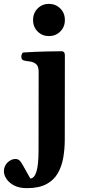

<svg xmlns="http://www.w3.org/2000/svg" viewBox="-86 -751 436 990"><path d="M52.2 219.2Q13.7 219.2 -12.7 205.6Q-39.1 191.9 -52.5 171.6Q-65.9 151.4 -65.9 132.3Q-65.9 105 -47.1 86.9Q-28.3 68.8 -6.8 68.8Q6.3 68.8 14.4 76.2Q22.5 83.5 34.2 105Q45.9 126.5 70.3 169.4Q90.8 168.9 101.8 134.3Q112.8 99.6 112.8 22L113.3 -379.9Q113.3 -410.2 99.4 -421.1Q85.4 -432.1 67.1 -434.1Q48.8 -436 35.6 -439.5Q30.8 -441.9 27.3 -445.8Q23.9 -449.7 23.9 -459Q23.9 -464.8 26.9 -472.4Q29.8 -480 35.6 -480.5Q98.6 -484.4 152.6 -485.6Q206.5 -486.8 233.9 -486.8Q237.8 -486.8 242.9 -482.9Q248 -479 248.5 -467.3L248 -32.2Q248 16.6 240.2 61.8Q232.4 106.9 211.9 142.6Q191.4 178.2 152.8 198.7Q114.3 219.2 52.2 219.2ZM166.5 -564.9Q131.8 -564.9 108.2 -588.4Q84.5 -611.8 84.5 -647.9Q84.5 -684.1 108.2 -707.5Q131.8 -731 166.5 -731Q200.7 -731 224.6 -707.5Q248.5 -684.1 248.5 -647.9Q248.5 -611.8 224.6 -588.4Q200.7 -564.9 166.5 -564.9Z"/></svg>

Font: Gelasio SemiBold
Style: Regular
Weight: 600
Designer: Eben Sorkin
Foundry: Eben Sorkin
Version: Version 1.008